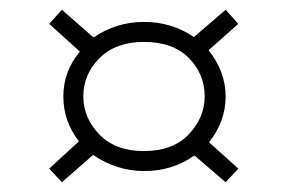

<svg xmlns="http://www.w3.org/2000/svg" viewBox="-20 -543 590 394"><path d="M107 -169 81 -197 142 -253Q110 -294 110 -345Q110 -397 144 -437L81 -494L107 -523L172 -466Q218 -498 276 -498Q332 -498 378 -467L443 -523L469 -494L408 -440Q443 -396 443 -345Q443 -294 409 -251L469 -197L443 -169L379 -224Q334 -192 276 -192Q220 -192 171 -225ZM275 -233Q335 -233 367.5 -267.5Q400 -302 400 -345Q400 -391 367.5 -424Q335 -457 275 -457Q218 -457 184.5 -424Q151 -391 151 -345Q151 -301 184 -267Q217 -233 275 -233Z"/></svg>

Font: Inconsolata SemiExpanded Light
Style: Regular
Weight: 300
Width: 6
Monospace: yes
Designer: Raph Levien, Cyreal, Brenton Simpson
Foundry: Raph Levien, Cyreal, Google
Version: Version 3.001; ttfautohint (v1.8.2.53-6de2)